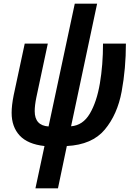

<svg xmlns="http://www.w3.org/2000/svg" viewBox="-20 -780 731 1040"><path d="M294 240 342 11Q479 4 547.5 -78Q616 -160 639 -284.5Q662 -409 662 -544H538Q538 -428 521 -328Q504 -228 466.5 -164.5Q429 -101 365 -96L506 -760H385L243 -95Q168 -100 168 -178Q168 -209 177 -253L239 -544H114L54 -264Q43 -209 43 -169Q43 -93 86.5 -46Q130 1 221 11L172 240Z"/></svg>

Font: Noto Sans UI SemiCondensed
Style: Bold Italic
Weight: 700
Width: 4
Designer: Monotype Design Team
Foundry: Monotype Imaging Inc.
Version: 1.001